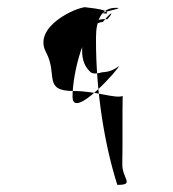

<svg xmlns="http://www.w3.org/2000/svg" viewBox="-20 -444 486 540"><path d="M110 -296C70 -368 194 -424 222 -424C200 -424 290 -420 280 -406C238 -406 340 -422 306 -422C264 -422 250 -386 250 -338C249 -182 276 -30 310 76C361 76 322 58 324 15C325 -32 324 -128 325 -174C303 -166 251 -188 188 -188C100 -188 143 -233 110 -296ZM184 -172C184 -102 322 -259 314 -258C302 -248 284 -241 269 -241C256 -238 246 -235 236 -240C220 -254 210 -273 211 -306C212 -362 238 -394 282 -390C300 -410 297 -416 269 -382C219 -382 184 -239 184 -172Z"/></svg>

Font: Zinc
Style: Regular
Weight: 400
Version: Version 1